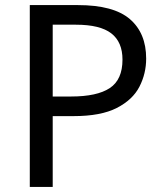

<svg xmlns="http://www.w3.org/2000/svg" viewBox="-20 -734 645 754"><path d="M286 -714Q426 -714 490 -659Q554 -604 554 -504Q554 -445 527.5 -393.5Q501 -342 438.5 -310Q376 -278 269 -278H187V0H97V-714ZM278 -637H187V-355H259Q361 -355 411 -388Q461 -421 461 -500Q461 -569 417 -603Q373 -637 278 -637Z"/></svg>

Font: Noto Sans Thai Looped
Style: Regular
Weight: 400
Designer: Sasikarn Vongin, Ben Mitchell
Foundry: The Fontpad Ltd
Version: Version 1.001; ttfautohint (v1.8.4.7-5d5b)